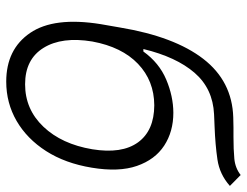

<svg xmlns="http://www.w3.org/2000/svg" viewBox="-109 -682 803 625"><g transform="rotate(90 292.5 -369.5)"><path d="M549.7 -751.4 585.2 -716.3Q547.6 -682.9 499.3 -675.8Q451 -668.7 392 -666.5Q382.5 -666.2 372.3 -665.7Q362.2 -665.1 351.9 -664.8Q268.5 -660.9 217 -601.4Q165.5 -541.9 139.6 -434.7H147.7Q184.7 -486.2 239 -509.1Q293.3 -532 346.9 -532.3Q408.4 -532.3 454 -502.5Q499.6 -472.7 520.1 -413.7Q540.5 -354.8 525.9 -267Q511.7 -180.4 471.8 -118.1Q431.8 -55.8 373.6 -22Q315.3 11.7 245.7 11.7Q140.3 11.7 87.2 -66.1Q34.1 -143.8 58.6 -295.8L69.6 -359Q99.1 -535.9 171.7 -629.8Q244.3 -723.7 361.9 -727.3Q379.3 -728 395.1 -728Q410.9 -728 425.4 -728Q466.6 -728 496.8 -730.8Q527 -733.7 549.7 -751.4ZM254.3 -49.7Q335.9 -49.7 392.6 -109.4Q449.2 -169 465.9 -268.5Q481.5 -364.7 443.4 -417.3Q405.2 -469.8 322.8 -470.2Q242.9 -469.8 187.9 -417.3Q132.8 -364.7 115.1 -268.5Q98.7 -169.7 135.8 -109.7Q172.9 -49.7 254.3 -49.7Z"/></g></svg>

Font: Inter Light  BETA
Style: Italic
Weight: 300
Italic angle: 9.39999°
Designer: Rasmus Andersson
Foundry: rsms
Version: Version 3.011;git-f93a4a705